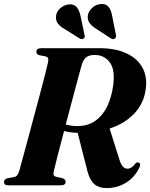

<svg xmlns="http://www.w3.org/2000/svg" viewBox="-24 -946 766 980"><path d="M688.5 -93.5Q666 -43 620.8 -14.5Q575.5 14 520.5 14Q481.5 14 458 -5.8Q434.5 -25.5 422.5 -71.5L372.5 -268Q351.5 -268.5 334.5 -271Q317.5 -273.5 303 -277Q284 -205.5 269.2 -147.8Q254.5 -90 250 -70Q247 -57 250.8 -51.2Q254.5 -45.5 264 -43L295.5 -36.5Q311 -29.5 311 -19Q311 0 286.5 0H17.5Q-3.5 0 -3.5 -16.5Q-3.5 -31 14 -36L47 -42Q57.5 -44 63.2 -51.2Q69 -58.5 73.5 -71Q77.5 -85.5 89 -127.2Q100.5 -169 116 -227Q131.5 -285 148.5 -348Q165.5 -411 180.8 -469Q196 -527 206.8 -568.8Q217.5 -610.5 220.5 -625Q224 -640.5 222 -647.8Q220 -655 207.5 -658.5L175.5 -664.5Q161.5 -669.5 161.5 -681Q161.5 -700 186 -700H485Q566.5 -700 623.2 -673Q680 -646 705.2 -596.5Q730.5 -547 718 -479.5Q706.5 -413 658.8 -363.8Q611 -314.5 535.5 -290L584.5 -134.5Q592.5 -107.5 602.8 -96.2Q613 -85 626.5 -85Q647.5 -85 667.5 -111.5Q675 -119.5 683 -116.5Q696.5 -111.5 688.5 -93.5ZM394 -618Q389 -600.5 376 -552.5Q363 -504.5 346 -440.5Q329 -376.5 311.5 -310.5Q339.5 -302.5 373 -302.5Q442.5 -302.5 489 -352.5Q535.5 -402.5 551.5 -496Q566.5 -585 538 -625.2Q509.5 -665.5 459.5 -665.5Q431 -665.5 416.2 -653.5Q401.5 -641.5 394 -618ZM548.5 -864.5 568 -767Q570 -754.5 562 -749.5Q553 -743 543 -749.5L466 -799.5Q444 -813 432.2 -829.8Q420.5 -846.5 425 -871Q430 -892 449 -908.2Q468 -924.5 492.5 -925.5Q517.5 -927 530.5 -910.5Q543.5 -894 548.5 -864.5ZM387 -864.5 407.5 -767.5Q409 -762.5 408.5 -758Q408 -753.5 403 -749.5Q394.5 -743 383.5 -749L305.5 -798Q283 -810.5 270.8 -827Q258.5 -843.5 262.5 -868Q266.5 -889 285.2 -905.2Q304 -921.5 328 -923.5Q353.5 -926 367.2 -909.8Q381 -893.5 387 -864.5Z"/></svg>

Font: Fraunces 72pt S000
Style: Bold Italic
Weight: 700
Italic angle: -16°
Version: Version 1.000; ttfautohint (v1.8.3)